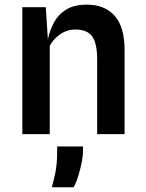

<svg xmlns="http://www.w3.org/2000/svg" viewBox="-20 -577 627 826"><path d="M76 0V-546H177L186 -407.5Q194 -447.5 212.8 -481.5Q231.5 -515.5 265.5 -536.2Q299.5 -557 353.5 -557Q431 -557 473.5 -508.8Q516 -460.5 516 -361.5V0H398V-320.5Q398 -391 376.5 -420.5Q355 -450 304.5 -450Q267 -450 237 -428.2Q207 -406.5 194 -379V0ZM203 228.5Q209 207 217.5 169Q226 131 226 69.5V53H337V77Q337 90 333.2 111.8Q329.5 133.5 323.2 157Q317 180.5 310 200Q303 219.5 296.5 228.5Z"/></svg>

Font: Spline Sans Medium
Style: Regular
Weight: 500
Designer: Eben Sorkin, Mirko Velimirovic
Foundry: Sorkin Type
Version: Version 1.000; ttfautohint (v1.8.3)